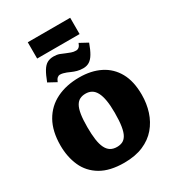

<svg xmlns="http://www.w3.org/2000/svg" viewBox="-262 -1288 1319 1450"><g transform="rotate(-30 397.0 -562.5)"><path d="M389 14Q264 14 185.5 -32.5Q107 -79 71 -159.5Q35 -240 35 -340Q35 -464 82.5 -547.5Q130 -631 215.5 -673Q301 -715 414 -715Q518 -715 595.5 -676Q673 -637 716 -560Q759 -483 759 -366Q759 -289 737 -220.5Q715 -152 670 -99Q625 -46 555 -16Q485 14 389 14ZM401 -117Q428 -117 449 -127Q470 -137 484.5 -162Q499 -187 506.5 -233Q514 -279 514 -350Q514 -413 506.5 -457.5Q499 -502 484 -530.5Q469 -559 446.5 -572Q424 -585 394 -585Q366 -585 344.5 -574.5Q323 -564 308.5 -538.5Q294 -513 287 -469Q280 -425 280 -358Q280 -295 286.5 -249.5Q293 -204 307.5 -174.5Q322 -145 345 -131Q368 -117 401 -117ZM477 -759Q449 -759 425.5 -765.5Q402 -772 382 -781Q367 -788 353 -793.5Q339 -799 325 -802.5Q311 -806 297 -806Q287 -806 276 -797Q265 -788 256 -765L186 -803Q207 -859 226.5 -891Q246 -923 269.5 -936Q293 -949 325 -949Q354 -949 376 -941Q398 -933 417 -924Q437 -916 455.5 -909Q474 -902 496 -902Q511 -902 522 -911.5Q533 -921 541 -943L611 -905Q592 -852 573 -820Q554 -788 531 -773.5Q508 -759 477 -759ZM211 -997V-1139H581V-997Z"/></g></svg>

Font: Literata Black
Style: Regular
Weight: 900
Designer: Latin by Veronika Burian and Jose Scaglione. Greek by Irene Vlachou. Cyrillic by Vera Evstafieva.
Foundry: TypeTogether
Version: Version 3.103;gftools[0.9.29]